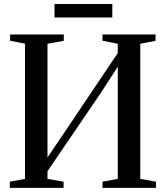

<svg xmlns="http://www.w3.org/2000/svg" viewBox="-20 -910 804 930"><path d="M27.5 0V-30L101 -43.5V-698.5L29 -712.5V-743H289V-712.5L210 -698V-147L302 -283.5L550.5 -653V-698L476.5 -712.5V-743H733.5V-712.5L659.5 -698V-43.5L735.5 -30V0H476.5V-30L550.5 -43.5V-587L471 -464L210 -80.5V-43.5L288 -30V0ZM524 -890.5V-825.5H244V-890.5Z"/></svg>

Font: Merriweather 96pt
Style: Regular
Weight: 400
Version: Version 2.100